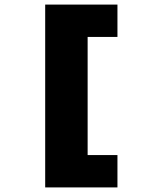

<svg xmlns="http://www.w3.org/2000/svg" viewBox="-20 -719 690 837"><path d="M177 98V-699H362V98ZM241 98V-43H492V98ZM241 -558V-699H492V-558Z"/></svg>

Font: Azeret Mono Thin ExtraBold
Style: Regular
Weight: 800
Version: Version 1.002